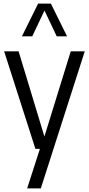

<svg xmlns="http://www.w3.org/2000/svg" viewBox="-20 -828 494 1068"><path d="M373.5 -542.5H451.5L207 220H131L202 0H177L3 -542.5H83.5L227 -68.5ZM353 -626H295.5L227.5 -769.5L159.5 -626H102L192 -808H263Z"/></svg>

Font: Encode Sans Condensed
Style: Regular
Weight: 400
Width: 3
Designer: Multiple Designers
Foundry: Impallari Type
Version: Version 2.000